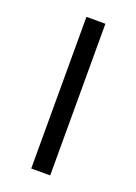

<svg xmlns="http://www.w3.org/2000/svg" viewBox="-103 -534 412 580"><g transform="rotate(20 103.0 -244.0)"><path d="M73 0V-487.5H134V0Z"/></g></svg>

Font: Anek Gurmukhi Medium Light
Style: Regular
Weight: 300
Version: Version 1.003